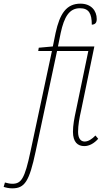

<svg xmlns="http://www.w3.org/2000/svg" viewBox="-147 -790 581 1050"><path d="M-80 240C-12 240 13 203 48 38L165 -511H336L269 -188C259 -142 252 -105 252 -69C252 -13 278 9 314 9C341 9 368 -6 390 -31L375 -49C357 -30 336 -16 316 -16C296 -16 280 -31 280 -69C280 -105 287 -144 297 -188L369 -536H170L185 -610C204 -698 232 -745 290 -745C339 -745 355 -716 355 -655C375 -656 382 -667 382 -686C382 -731 352 -770 293 -770C216 -770 180 -715 157 -610L142 -536L65 -529L62 -511H137L20 37C-12 189 -31 215 -80 215C-93 215 -110 211 -120 208L-127 232C-115 236 -98 240 -80 240Z"/></svg>

Font: Noto Serif Condensed Thin
Style: Italic
Weight: 100
Width: 3
Italic angle: -12°
Designer: Monotype Design Team
Foundry: Monotype Imaging Inc.
Version: Version 2.013